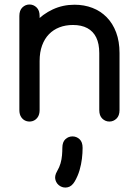

<svg xmlns="http://www.w3.org/2000/svg" viewBox="-20 -529 608 853"><path d="M421 -40Q421 -15 434.5 -2Q448 11 466 11Q484 11 497.5 -2Q511 -15 511 -40Q511 -65 511 -86Q511 -107 511 -128.5Q511 -150 511 -175Q511 -211 511 -240.5Q511 -270 511 -293Q511 -345 496 -385Q481 -425 454 -452.5Q427 -480 390.5 -494Q354 -508 311 -508Q259 -508 214 -487Q169 -466 136 -429.5Q103 -393 84.5 -346Q66 -299 66 -248Q66 -223 66 -195.5Q66 -168 66 -141Q66 -114 66 -88.5Q66 -63 66 -40Q66 -20 75 -7.5Q84 5 97.5 9Q111 13 124.5 9Q138 5 147 -7.5Q156 -20 156 -40Q156 -58 156 -91.5Q156 -125 156 -164.5Q156 -204 156 -241.5Q156 -279 156 -305.5Q156 -332 156 -338Q156 -360 156 -379Q156 -398 156 -417Q156 -436 156 -458Q156 -483 142.5 -496Q129 -509 111 -509Q93 -509 79.5 -496Q66 -483 66 -458Q66 -438 66 -418Q66 -398 66 -378Q66 -358 66 -338Q66 -328 66 -301Q66 -274 66 -237.5Q66 -201 66 -162.5Q66 -124 66 -91.5Q66 -59 66 -40Q66 -20 75 -7.5Q84 5 97.5 9Q111 13 124.5 9Q138 5 147 -7.5Q156 -20 156 -40Q156 -63 156 -93.5Q156 -124 156 -155Q156 -186 156 -213.5Q156 -241 156 -258Q156 -297 167 -327Q178 -357 197.5 -377Q217 -397 244 -407.5Q271 -418 304 -418Q342 -418 368 -404Q394 -390 407.5 -362.5Q421 -335 421 -293Q421 -258 421 -228.5Q421 -199 421 -175Q421 -155 421 -131.5Q421 -108 421 -84.5Q421 -61 421 -40ZM234 231Q221 253 226.5 271Q232 289 247.5 298Q263 307 281 303Q299 299 312 277Q326 253 333.5 227Q341 201 344 176Q347 151 347 128Q347 102 333.5 89.5Q320 77 302 77Q284 77 270.5 89.5Q257 102 257 128Q257 143 255.5 161Q254 179 249 196.5Q244 214 234 231Z"/></svg>

Font: Tilt Neon
Style: Regular
Weight: 400
Designer: Andy Clymer
Foundry: Andy Clymer
Version: Version 1.000